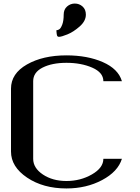

<svg xmlns="http://www.w3.org/2000/svg" viewBox="-20 -1062 790 1082"><path d="M338.9 -979.5Q338.9 -1008.8 357.9 -1025.4Q377 -1042 401.4 -1042Q426.8 -1042 445.3 -1025.4Q463.9 -1008.8 463.9 -979.5Q463.9 -943.4 428.7 -912.6Q393.6 -881.8 359.9 -868.2Q326.2 -854.5 312.5 -854.5Q307.6 -854.5 304.7 -856.9Q301.8 -859.4 300.8 -864.3Q299.8 -869.1 299.3 -873Q298.8 -877 298.3 -883.3Q297.9 -889.6 297.9 -891.6Q306.6 -891.6 314.9 -897.5Q323.2 -903.3 331.1 -924.3Q338.9 -945.3 338.9 -979.5ZM667 -604.5H562.5Q562.5 -653.3 500 -680.7Q437.5 -708 354.5 -708Q273.4 -708 220.2 -681.2Q167 -654.3 167 -604.5V-167Q167 -115.2 221.7 -78.6Q276.4 -42 354.5 -42Q433.6 -42 498 -79.1Q562.5 -116.2 562.5 -167H667Q644.5 -94.7 555.7 -47.4Q466.8 0 354.5 0Q223.6 0 132.8 -61Q42 -122.1 42 -208V-562.5Q42 -647.5 131.8 -698.7Q221.7 -750 354.5 -750Q472.7 -750 559.6 -711.9Q646.5 -673.8 667 -604.5Z"/></svg>

Font: okolaks
Style: Bold
Weight: 600
Width: 8
Version: Version 000.6.0